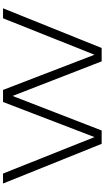

<svg xmlns="http://www.w3.org/2000/svg" viewBox="277 -988 711 1306"><g transform="rotate(-90 633.0 -335.5)"><path d="M673.8 -670.9 913.1 -48.8 1161.1 -670.9H1229L959 0H868.2L632.8 -606L397.9 0H307.1L37.1 -670.9H105L353 -48.8L591.8 -670.9Z"/></g></svg>

Font: Syncopate
Style: Regular
Weight: 300
Width: 7
Designer: Astigmatic (AOETI)
Foundry: Astigmatic (AOETI)
Version: Version 001.000